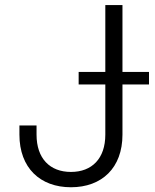

<svg xmlns="http://www.w3.org/2000/svg" viewBox="-20 -748 629 777"><path d="M267.1 9.8C392.1 9.8 475.6 -68.4 475.6 -203.1V-406.2H583V-457H475.6V-727.5H406.2V-457H298.3V-406.2H406.2V-203.1C406.2 -106.4 352.1 -52.2 267.1 -52.2C182.1 -52.2 127.9 -106.4 127.9 -203.1V-240.2H58.6V-203.1C58.6 -68.4 142.6 9.8 267.1 9.8Z"/></svg>

Font: Raveo Light
Style: Regular
Weight: 300
Designer: Jakub Foglar, Rasmus Andersson (Inter)
Foundry: Jakubfoglar.com
Version: Version 1.100;Glyphs 3.2.3 (3260)